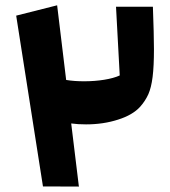

<svg xmlns="http://www.w3.org/2000/svg" viewBox="-20 -687 626 707"><path d="M407.2 -662.1 420.9 -409.2C391.6 -395.5 341.3 -387.7 290 -387.7C265.6 -387.7 243.7 -389.2 223.6 -392.6L190.4 -667.5L39.6 -629.4L138.2 -0.5L270.5 0L242.2 -232.4C259.3 -230 277.3 -229 296.9 -229C339.4 -229 378.9 -234.9 415 -246.6C450.7 -257.8 478 -273.9 496.1 -293.9C509.3 -308.6 519 -324.2 526.4 -340.3C540.5 -373 546.9 -420.9 546.9 -506.3C546.9 -543 545.4 -595.2 543 -662.1Z"/></svg>

Font: SG Kara SemiBold
Style: Regular
Weight: 400
Designer: Damoon Khanjanzadeh
Version: Version 1.000